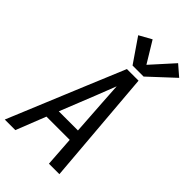

<svg xmlns="http://www.w3.org/2000/svg" viewBox="-291 -1067 1156 1156"><g transform="rotate(45 287.5 -489.0)"><path d="M-1 0H89L164 -190H362L375 0H464L403 -735H304L202 -490ZM194 -265 284 -490Q296 -522 309 -554Q322 -586 334 -618Q336 -586 338 -554Q340 -522 342 -490L357 -265ZM313 -774H407L564 -920L497 -978L369 -836L287 -971L208 -927Z"/></g></svg>

Font: Iosevka Sparkle
Style: Italic
Weight: 400
Italic angle: -9°
Designer: Belleve Invis
Foundry: Belleve Invis
Version: Version 4.5.0; ttfautohint (v1.8.3)